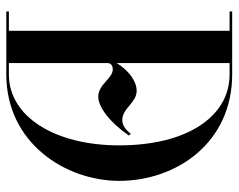

<svg xmlns="http://www.w3.org/2000/svg" viewBox="-92 -648 740 595"><g transform="rotate(90 277.5 -350.0)"><path d="M210 -700H15V-692H75V-8H15V0H210C423 0 540 -184 540 -350C540 -526 423 -700 210 -700ZM175 -8V-314C175 -324 183 -330 194 -330C223 -330 241 -285 279 -285C312.5 -285 360.5 -323 399.5 -380L394 -386C380.5 -367.5 366 -359.5 351.5 -359.5C315 -359.5 298 -404 261 -404C231.5 -404 198.3 -380 175 -342.3V-692H210C342 -692 430 -558 430 -350C430 -152 342 -8 210 -8Z"/></g></svg>

Font: Picaflor 48 pt
Style: Regular
Weight: 400
Designer: Ariel Martín Pérez
Foundry: Tunera Type Foundry
Version: Version 1.000;hotconv 1.0.109;makeotfexe 2.5.65596